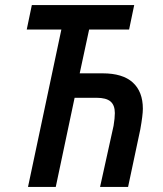

<svg xmlns="http://www.w3.org/2000/svg" viewBox="-20 -734 640 754"><path d="M221 -618H85L105 -714H507L487 -618H330L293 -446H383Q462 -446 501.5 -410Q541 -374 541 -307Q541 -282 531 -226L483 0H373L426 -240Q431 -270 431 -290Q431 -321 414 -335.5Q397 -350 359 -350H273L199 0H90Z"/></svg>

Font: Noto Sans UI NarrowMedium
Style: Italic
Weight: 500
Width: 4
Italic angle: -12°
Designer: Monotype Design Team
Foundry: Monotype Imaging Inc.
Version: Version 1.001